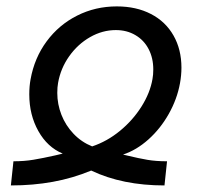

<svg xmlns="http://www.w3.org/2000/svg" viewBox="-20 -579 640 600"><path d="M153 -93.5 176 -99Q128 -119 99.8 -169.5Q71.5 -220 71.5 -284Q71.5 -309.5 75.5 -331Q87.5 -398 125.8 -449.8Q164 -501.5 221 -530.2Q278 -559 345 -559Q406 -559 451.8 -535.2Q497.5 -511.5 522.2 -468Q547 -424.5 547 -367.5Q547 -344 542.5 -319Q533.5 -269.5 507.5 -223.2Q481.5 -177 443.8 -143.2Q406 -109.5 364.5 -96L377 -93Q414.5 -84 441 -79.5Q467.5 -75 502 -75L494 0.5Q362.5 0.5 265 -46Q207 -22 145.2 -10.8Q83.5 0.5 14 0.5L22 -75Q56 -75 84.5 -79.8Q113 -84.5 153 -93.5ZM159 -288.5Q159 -253.5 172 -220.2Q185 -187 209.8 -161Q234.5 -135 268 -121.5Q314.5 -137 354.8 -170Q395 -203 422 -245.8Q449 -288.5 456.5 -332Q459 -345 459 -362Q459 -397.5 444.5 -425.5Q430 -453.5 403.2 -469.2Q376.5 -485 342 -485Q300 -485 261.5 -463Q223 -441 196.2 -403.2Q169.5 -365.5 161.5 -320Q159 -307 159 -288.5Z"/></svg>

Font: JuliaMono
Style: Italic
Weight: 400
Italic angle: -9°
Monospace: yes
Designer: cormullion
Foundry: corm
Version: Version 0.057; ttfautohint (v1.8.4)